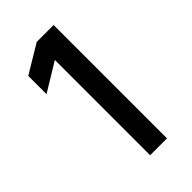

<svg xmlns="http://www.w3.org/2000/svg" viewBox="-229 -824 898 898"><g transform="rotate(-45 220.0 -375.0)"><path d="M203.1 -750 62.5 -665.6V-544.8L203.1 -630.2V0H314.6V-750Z"/></g></svg>

Font: Manrope Semibold
Style: Regular
Weight: 600
Width: 4
Designer: Michael Sharanda
Foundry: Michael Sharanda
Version: Version 2.000;PS 002.000;hotconv 1.0.88;makeotf.lib2.5.64775